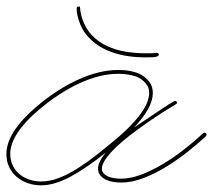

<svg xmlns="http://www.w3.org/2000/svg" viewBox="-41 -552 649 584"><path d="M585.9 -146.5Q587.2 -143.9 587.2 -141.9Q587.2 -140.6 585.9 -138Q562.5 -116.5 531.6 -91.8Q500.7 -67.1 466.5 -45.9Q432.3 -24.7 396.5 -10.7Q360.7 3.3 326.8 3.3Q317.1 3.3 305 1.6Q293 0 282.2 -4.9Q271.5 -9.8 264.3 -18.2Q257.2 -26.7 257.2 -39.7Q257.2 -59.2 280.6 -87.9Q223.3 -41.7 174.2 -15Q125 11.7 84 11.7Q63.2 11.7 43.9 5.2Q24.7 -1.3 10.1 -13.7Q-4.6 -26 -13 -43.6Q-21.5 -61.2 -21.5 -84Q-21.5 -149.7 71 -228.5Q133.5 -281.2 197.6 -310.2Q261.7 -339.2 319 -339.2Q346.4 -339.2 368.5 -332.7Q369.8 -332.7 378.6 -329.4Q387.4 -326.2 397.5 -318.7Q407.6 -311.2 415.7 -299.2Q423.8 -287.1 423.8 -268.9Q423.8 -224 366.5 -164.1Q390 -179.7 411.8 -194.3Q433.6 -209 450.2 -220.1Q466.8 -231.1 477.2 -237.6Q487.6 -244.1 488.9 -244.1Q489.6 -244.8 491.5 -244.8Q497.4 -244.8 497.4 -238.9Q497.4 -237 490.6 -232.7Q483.7 -228.5 469.1 -219.7Q454.4 -210.9 432 -196Q409.5 -181 378.9 -158.9Q324.2 -119.1 296.5 -88.5Q268.9 -57.9 268.9 -39.1Q268.9 -29.9 275.1 -23.8Q281.2 -17.6 290 -14.3Q298.8 -11.1 308.6 -9.8Q318.4 -8.5 326.2 -8.5Q355.5 -8.5 387.7 -20.5Q419.9 -32.6 452.8 -52.1Q485.7 -71.6 517.6 -96.4Q549.5 -121.1 577.5 -147.1Q580.1 -148.4 581.4 -148.4Q584 -148.4 585.9 -146.5ZM84 0Q111.3 0 140 -11.4Q168.6 -22.8 196.9 -41Q225.3 -59.2 252.6 -80.7Q279.9 -102.2 304.7 -123Q337.2 -149.7 358.1 -171.9Q378.9 -194 391.3 -212.2Q403.6 -230.5 408.2 -244.5Q412.8 -258.5 412.8 -268.9Q412.8 -283.9 405.6 -293.9Q398.4 -304 389.6 -310.2Q380.9 -316.4 373.4 -319Q365.9 -321.6 365.2 -321.6Q343.8 -327.5 319 -327.5Q263.7 -327.5 201.8 -299.2Q140 -270.8 78.8 -219.4Q-9.8 -144.5 -9.8 -84Q-9.8 -64.5 -2.3 -48.8Q5.2 -33.2 17.9 -22.5Q30.6 -11.7 47.9 -5.9Q65.1 0 84 0ZM397.1 -377.6Q365.2 -377.6 333.7 -383.8Q302.1 -390 275.1 -403.6Q248 -417.3 227.5 -439.5Q207 -461.6 197.9 -492.8Q193.4 -507.2 192.7 -516.3Q192.1 -525.4 192.1 -526Q192.1 -531.9 197.9 -531.9Q201.8 -531.9 202.1 -531.9Q202.5 -531.9 202.5 -529Q202.5 -526 203.5 -518.6Q204.4 -511.1 209 -495.4Q219.4 -464.2 239.3 -444Q259.1 -423.8 285.2 -411.8Q311.2 -399.7 340.8 -394.9Q370.4 -390 399.7 -390Q408.9 -390 417.6 -390Q426.4 -390 435.5 -391.3Q440.8 -391.3 442.1 -386.1Q442.1 -382.2 436.8 -380.2Q431.6 -378.3 424.5 -377.9Q417.3 -377.6 409.5 -377.6Q401.7 -377.6 397.1 -377.6Z"/></svg>

Font: League Script
Style: League Script
Weight: 400
Foundry: Haley Fiege
Version: Version 1.001